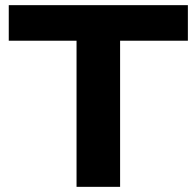

<svg xmlns="http://www.w3.org/2000/svg" viewBox="-20 -725 762 745"><path d="M277 0V-567H14V-705H709V-567H446V0Z"/></svg>

Font: Nunito Sans 10pt SemiExpanded ExtraBold
Style: Regular
Weight: 800
Width: 6
Designer: Vernon Adams
Foundry: Vernon Adams
Version: Version 3.101;gftools[0.9.27]